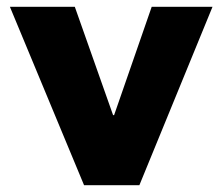

<svg xmlns="http://www.w3.org/2000/svg" viewBox="-20 -536 651 562"><path d="M226 6 9 -516H199L311 -199H314L424 -516H602L388 6Z"/></svg>

Font: REM
Style: Bold
Weight: 700
Designer: Octavio Pardo
Foundry: Ashler Design
Version: Version 1.005;gftools[0.9.28]